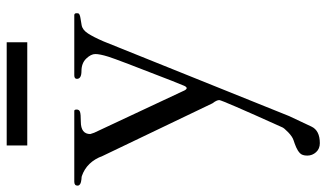

<svg xmlns="http://www.w3.org/2000/svg" viewBox="-238 -461 999 588"><g transform="rotate(-90 262.0 -166.5)"><path d="M511 -439Q516 -438 516 -432.5Q516 -427 515 -425.5Q514 -424 510.5 -422.5Q507 -421 500.5 -420Q494 -419 479.5 -416.5Q465 -414 454 -397Q443 -380 430 -350L201 219L169 287Q157 313 118 313Q101 313 90.5 301.5Q80 290 80 274.5Q80 259 87.5 252Q95 245 105.5 240.5Q116 236 127 232.5Q138 229 151.5 216Q165 203 167 197Q250 13 250 5Q250 -3 240 -16L79 -352Q61 -401 17 -416Q13 -417 8 -417Q-12 -419 -12 -429Q-12 -439 0 -439H217Q221 -439 221 -431.5Q221 -424 214 -421.5Q207 -419 184 -419Q146 -419 146 -390L150 -378L277 -107Q287 -82 296 -108Q297 -111 309 -140Q375 -309 383 -335Q391 -361 391 -374.5Q391 -388 377 -402.5Q363 -417 339 -417Q315 -417 315 -431Q315 -439 326 -439ZM111 -646H427V-583H111Z"/></g></svg>

Font: Cardo
Style: Regular
Weight: 400
Designer: David J. Perry
Foundry: David J. Perry
Version: Version 1.0451